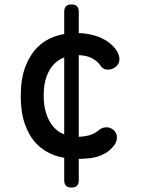

<svg xmlns="http://www.w3.org/2000/svg" viewBox="-20 -710 640 870"><path d="M271 -657Q271 -674 279.5 -682Q288 -690 304 -690Q320 -690 328.5 -682Q337 -674 337 -657V-560Q368 -559 393 -553Q424 -546 447.5 -533.5Q471 -521 487 -506Q503 -491 512 -475Q525 -450 520 -431Q515 -412 497 -402Q479 -392 461.5 -395Q444 -398 435 -413Q423 -432 397 -446Q373 -459 337 -460V-90Q359 -91 381 -96Q408 -103 425 -118Q439 -131 458 -133Q477 -135 495 -121Q501 -115 505.5 -106.5Q510 -98 510 -88Q510 -78 506 -67Q502 -56 492 -45Q477 -27 458 -16Q439 -5 418 1Q397 7 374 8Q355 10 337 10V107Q337 124 328.5 132Q320 140 304 140Q288 140 279.5 132Q271 124 271 107V5Q247 1 225 -7Q179 -24 145.5 -58.5Q112 -93 93 -147Q74 -201 74 -275Q74 -351 94 -405Q114 -459 147.5 -493.5Q181 -528 226 -544Q248 -552 271 -556ZM271 -450Q270 -449 269 -449Q241 -438 221 -415.5Q201 -393 189.5 -359Q178 -325 178 -278Q178 -231 189.5 -195.5Q201 -160 221 -136.5Q241 -113 269 -102Q270 -101 271 -101Z"/></svg>

Font: Maple Mono NL Medium
Style: Regular
Weight: 500
Monospace: yes
Designer: subframe7536
Version: Version 7.000